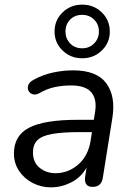

<svg xmlns="http://www.w3.org/2000/svg" viewBox="-20 -798 570 827"><path d="M199 9Q157 9 120.5 -10Q84 -29 62 -62Q40 -95 40 -137Q40 -214 105.5 -248Q171 -282 315 -282H384L389 -312Q399 -369 374 -399.5Q349 -430 286 -430Q250 -430 216.5 -423Q183 -416 150 -397Q134 -388 121 -392Q108 -396 102.5 -407.5Q97 -419 102 -432Q107 -445 126 -455Q164 -476 208 -485.5Q252 -495 295 -495Q397 -495 438 -439Q479 -383 464 -290L423 -33Q417 7 379 7Q340 7 347 -39L353 -76Q328 -33 286 -12Q244 9 199 9ZM219 -52Q273 -52 316 -88.5Q359 -125 370 -190L376 -229H326Q249 -229 204.5 -221Q160 -213 141 -194Q122 -175 122 -142Q122 -98 151 -75Q180 -52 219 -52ZM334 -547Q284 -547 249.5 -580.5Q215 -614 215 -662Q215 -711 249.5 -744.5Q284 -778 334 -778Q384 -778 418.5 -744.5Q453 -711 453 -662Q453 -614 418.5 -580.5Q384 -547 334 -547ZM334 -590Q365 -590 385.5 -611Q406 -632 406 -662Q406 -693 385.5 -713.5Q365 -734 334 -734Q302 -734 282 -713.5Q262 -693 262 -662Q262 -632 282 -611Q302 -590 334 -590Z"/></svg>

Font: Nunito
Style: Italic
Weight: 400
Italic angle: -9°
Designer: Vernon Adams
Foundry: Vernon Adams
Version: Version 3.601; ttfautohint (v1.8.2.53-6de2)